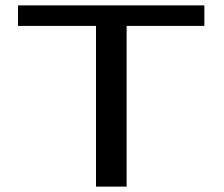

<svg xmlns="http://www.w3.org/2000/svg" viewBox="-20 -695 834 715"><path d="M337.5 0H451.5V-598.5H741V-675H47V-598.5H337.5Z"/></svg>

Font: Anybody Expanded
Style: Regular
Weight: 400
Width: 7
Version: Version 1.113;gftools[0.9.25]